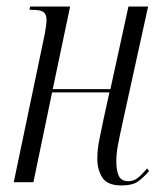

<svg xmlns="http://www.w3.org/2000/svg" viewBox="-20 -556 500 586"><path d="M351 10Q307 10 292 -14.5Q277 -39 277 -70Q277 -99 283 -129Q289 -159 296 -192L314 -274H139L82 0H22L117 -454Q122 -482 122 -495Q122 -512 113 -519Q104 -526 78 -526H70L72 -536H194L141 -284H317L372 -536H432L356 -190Q345 -140 340 -113.5Q335 -87 335 -63Q335 -36 342.5 -19.5Q350 -3 372 -3Q388 -3 400.5 -13Q413 -23 429 -42L435 -34Q418 -14 401 -2Q384 10 351 10Z"/></svg>

Font: Noto Serif Display ExtraCondensed Light
Style: Italic
Weight: 300
Width: 2
Italic angle: -12°
Designer: Monotype Design Team
Foundry: Monotype Imaging Inc.
Version: Version 2.009